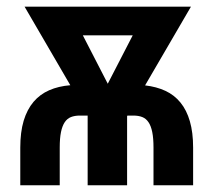

<svg xmlns="http://www.w3.org/2000/svg" viewBox="-20 -548 640 568"><path d="M409.2 -295.4Q442.9 -291.5 469.2 -279.3Q495.6 -267.1 513.9 -244.6Q532.2 -222.2 541.7 -189.2Q551.3 -156.2 551.3 -111.3V0H434.1V-111.3Q434.1 -139.2 430.4 -157.2Q426.8 -175.3 419.4 -186.3Q412.1 -197.3 400.9 -201.7Q389.6 -206.1 374.5 -206.1H356.9L356 -204.1V0H239.3V-206.1H216.3Q201.2 -206.1 189.9 -201.7Q178.7 -197.3 171.4 -186.3Q164.1 -175.3 160.4 -157.2Q156.7 -139.2 156.7 -111.3V0H40V-111.3Q40 -157.2 50 -190.7Q60.1 -224.1 79.1 -246.6Q98.1 -269 125.5 -281Q152.8 -293 188 -295.9L52.7 -528.3H544.9ZM298.8 -300.3 372.6 -443.4H225.1Z"/></svg>

Font: Roboto Mono
Style: Regular
Weight: 500
Designer: Google
Version: Version 2.000986; 2015; ttfautohint (v1.3)